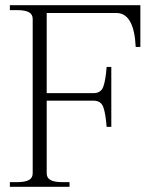

<svg xmlns="http://www.w3.org/2000/svg" viewBox="-20 -720 578 740"><path d="M521 -700V-539H503Q497 -670 428 -670H160V-361H340Q369 -361 378 -385.5Q387 -410 391 -462H409V-231H391Q387 -283 378 -307.5Q369 -332 340 -332H160V-52Q160 -34 175 -26Q190 -18 220 -18H248V0H18V-18H46Q76 -18 91 -26Q106 -34 106 -52V-647Q106 -665 91 -673Q76 -681 46 -681H18V-700Z"/></svg>

Font: Taviraj ExtraLight
Style: Regular
Weight: 275
Designer: Katatrad Team
Foundry: CadsonDemak
Version: Version 1.001